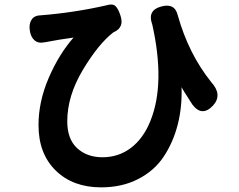

<svg xmlns="http://www.w3.org/2000/svg" viewBox="-20 -764 1040 835"><path d="M633.8 -237.3Q700.2 -400.4 641.6 -660.2Q641.6 -661.1 640.6 -662.1Q622.1 -717.8 676.8 -734.4Q739.3 -753.9 752.9 -698.2Q799.8 -530.3 898.4 -407.2Q949.2 -351.6 906.2 -304.7Q858.4 -253.9 816.4 -309.6Q811.5 -318.4 794.4 -344.2Q777.3 -370.1 769.5 -384.8Q772.5 -298.8 752.9 -222.2Q733.4 -145.5 692.4 -83.5Q651.4 -21.5 581.1 14.6Q510.7 50.8 419.9 50.8Q296.9 50.8 222.2 -22.5Q147.5 -95.7 147.5 -219.7Q147.5 -322.3 191.9 -425.3Q236.3 -528.3 299.8 -600.6Q234.4 -591.8 174.8 -580.1H172.9Q146.5 -574.2 129.9 -588.9Q113.3 -603.5 109.4 -632.8Q105.5 -660.2 117.2 -678.2Q128.9 -696.3 154.3 -697.3H156.2Q303.7 -709 444.3 -741.2Q469.7 -749 481.9 -737.8Q494.1 -726.6 503.9 -696.3Q521.5 -644.5 474.6 -624L472.7 -623Q408.2 -573.2 340.3 -460Q272.5 -346.7 272.5 -236.3Q272.5 -159.2 315.4 -119.6Q358.4 -80.1 425.8 -80.1Q496.1 -80.1 549.8 -121.1Q603.5 -162.1 633.8 -237.3Z"/></svg>

Font: GenSenMaruGothic TW TTF Bold
Style: Regular
Weight: 700
Version: Version 1.301